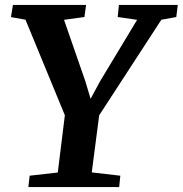

<svg xmlns="http://www.w3.org/2000/svg" viewBox="-20 -763 745 783"><path d="M95.7 0 100.9 -46.5 215.6 -59.5 251.7 -351.2 267.3 -237.7 83.9 -682.6 24.7 -693.3 32.7 -743H331.1L324.3 -693.6L241.1 -682.2L328.5 -430.3L366.2 -303.5L321.5 -308.1L387.2 -430L539.2 -682.2L460 -693.6L465 -743H705L698.9 -693.6L638 -682.5L351.8 -242.6L392 -350.8L354.2 -59.9L470.7 -46.5L466 0Z"/></svg>

Font: Merriweather 7pt Light
Style: Italic
Weight: 300
Italic angle: -7.8°
Designer: Eben Sorkin
Foundry: Eben Sorkin
Version: Version 2.200;gftools[0.9.31]